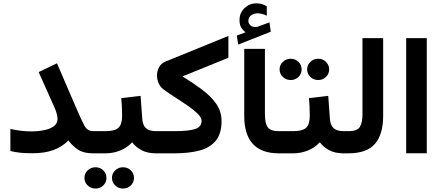

<svg xmlns="http://www.w3.org/2000/svg" viewBox="-20 -908 2616 1137"><path d="M320.8 -204.6Q320.8 -217.3 315.2 -237.1Q309.6 -256.8 303.2 -270.5L209 -481L317.4 -533.2L436.5 -256.8Q460.9 -200.7 478.8 -166Q496.6 -131.3 531.2 -131.3H551.8V0H531.2Q475.6 0 443.4 -21Q411.1 -42 385.3 -76.2Q348.6 -39.1 297.4 -19.8Q246.1 -0.5 171.9 -0.5Q130.9 -0.5 101.3 -3.4Q71.8 -6.3 41.5 -13.7V-144.5Q105.5 -129.9 164.6 -129.9Q205.1 -129.9 240.7 -137Q276.4 -144 298.6 -160.4Q320.8 -176.8 320.8 -204.6Z M531.2 -131.3H605Q660.2 -131.3 681.6 -151.4Q703.1 -171.4 703.1 -222.2Q703.1 -249.5 701.9 -275.4Q700.7 -301.3 698.2 -326.7L812.5 -340.3L822.3 -205.6Q824.7 -167 844 -149.2Q863.3 -131.3 904.3 -131.3H914.6V0H903.3Q853.5 0 819.1 -18.1Q784.7 -36.1 762.7 -65.4Q733.9 -34.2 692.6 -17.1Q651.4 0 605 0H531.2ZM643.1 145.5Q643.1 119.1 662.1 100.8Q681.2 82.5 708.5 82.5Q735.8 82.5 754.6 100.8Q773.4 119.1 773.4 145.5Q773.4 171.9 754.6 190.2Q735.8 208.5 708.5 208.5Q681.2 208.5 662.1 190.2Q643.1 171.9 643.1 145.5ZM480 145.5Q480 119.1 499.3 100.8Q518.6 82.5 545.4 82.5Q572.8 82.5 591.6 100.8Q610.4 119.1 610.4 145.5Q610.4 171.9 591.6 190.2Q572.8 208.5 545.4 208.5Q518.6 208.5 499.3 190.2Q480 171.9 480 145.5Z M1060.5 -455.6Q1124 -416.5 1176.5 -377.4Q1229 -338.4 1260.5 -293.2Q1292 -248 1292 -190.9Q1292 -117.2 1258.3 -75.4Q1224.6 -33.7 1162.4 -16.8Q1100.1 0 1014.2 0H895V-131.3H1013.7Q1095.2 -131.3 1134.5 -143.6Q1173.8 -155.8 1173.8 -192.9Q1173.8 -211.9 1150.1 -235.1Q1126.5 -258.3 1090.6 -283Q1054.7 -307.6 1016.6 -332Q978.5 -356.4 949.2 -377.9Q929.7 -392.1 919.7 -414.8Q909.7 -437.5 909.7 -461.4Q909.7 -487.3 922.1 -510.3Q934.6 -533.2 960.4 -543.5L1332.5 -695.3V-565.9Z M1433.6 -716.8Q1417 -730.5 1407.7 -746.3Q1398.4 -762.2 1398.4 -789.1Q1398.4 -832.5 1428.5 -860.4Q1458.5 -888.2 1497.1 -888.2Q1517.1 -888.2 1531 -883.8Q1544.9 -879.4 1559.6 -871.1L1560.1 -814.9Q1532.2 -829.1 1503.9 -829.1Q1484.4 -829.1 1467.5 -817.4Q1450.7 -805.7 1450.7 -782.7Q1451.2 -769 1463.9 -757.3Q1476.6 -745.6 1502.4 -749Q1503.4 -749 1506.3 -750L1575.7 -775.4L1583.5 -720.2L1390.6 -644L1382.3 -697.3ZM1426.3 -618.7H1548.8V-231.9Q1548.8 -176.8 1565.7 -154.1Q1582.5 -131.3 1630.9 -131.3H1643.1V0H1630.9Q1426.3 0 1426.3 -222.2Z M1798.8 -497.1Q1798.8 -523.4 1817.9 -541.7Q1836.9 -560.1 1864.3 -560.1Q1891.6 -560.1 1910.4 -541.7Q1929.2 -523.4 1929.2 -497.1Q1929.2 -470.7 1910.4 -452.4Q1891.6 -434.1 1864.3 -434.1Q1836.9 -434.1 1817.9 -452.4Q1798.8 -470.7 1798.8 -497.1ZM1635.7 -497.1Q1635.7 -523.4 1655 -541.7Q1674.3 -560.1 1701.2 -560.1Q1728.5 -560.1 1747.3 -541.7Q1766.1 -523.4 1766.1 -497.1Q1766.1 -470.7 1747.3 -452.4Q1728.5 -434.1 1701.2 -434.1Q1674.3 -434.1 1655 -452.4Q1635.7 -470.7 1635.7 -497.1ZM1623.5 -131.3H1716.3Q1771.5 -131.3 1793 -151.4Q1814.5 -171.4 1814.5 -222.2Q1814.5 -249.5 1813.2 -275.4Q1812 -301.3 1809.6 -326.7L1923.8 -340.3L1933.6 -205.6Q1936 -167 1955.3 -149.2Q1974.6 -131.3 2015.6 -131.3H2025.9V0H2014.6Q1964.8 0 1930.4 -18.1Q1896 -36.1 1874 -65.4Q1845.2 -34.2 1804 -17.1Q1762.7 0 1716.3 0H1623.5Z M2005.9 -131.3H2043.5Q2096.2 -131.3 2111.3 -157Q2126.5 -182.6 2126.5 -231.4V-682.1H2249V-222.2Q2249 -112.3 2200.4 -56.2Q2151.9 0 2043 0H2005.9Z M2507.3 -682.1V-0.5H2385.3V-682.1Z"/></svg>

Font: Vazirmatn RD UI FD
Style: Bold
Weight: 700
Designer: Saber Rastikerdar
Foundry: Saber Rastikerdar
Version: Version 33.003